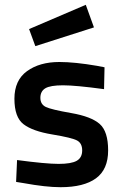

<svg xmlns="http://www.w3.org/2000/svg" viewBox="-20 -768 509 799"><path d="M413 -397Q295 -413 242 -413Q189 -413 168.5 -400.5Q148 -388 148 -361Q148 -334 170.5 -323Q193 -312 276.5 -297.5Q360 -283 395 -252Q430 -221 430 -142Q430 -63 379.5 -26Q329 11 232 11Q171 11 78 -6L47 -11L51 -102Q171 -86 224 -86Q277 -86 299.5 -99Q322 -112 322 -142Q322 -172 300.5 -183.5Q279 -195 197.5 -208.5Q116 -222 78 -251Q40 -280 40 -357Q40 -434 92.5 -472Q145 -510 227 -510Q291 -510 384 -494L415 -488ZM101 -647 337 -748 371 -654 127 -576Z"/></svg>

Font: TitilliumWebSemiBold
Style: Bold
Weight: 600
Version: Version 1.001;PS 57.000;hotconv 1.0.70;makeotf.lib2.5.55311